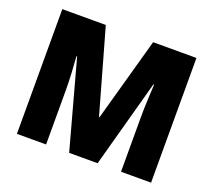

<svg xmlns="http://www.w3.org/2000/svg" viewBox="-120 -873 1149 1033"><g transform="rotate(20 454.0 -357.0)"><path d="M369 0 232 -502H228Q231 -465 234 -411.5Q237 -358 237 -310V0H70V-714H319L454 -236H457L590 -714H838V0H666V-313Q666 -359 668.5 -412Q671 -465 673 -501H669L532 0Z"/></g></svg>

Font: Noto Sans Ethiopic SemiCondensed Black
Style: Regular
Weight: 900
Width: 4
Designer: Monotype Design Team
Foundry: Monotype Imaging Inc.
Version: Version 2.102; ttfautohint (v1.8.4.7-5d5b)